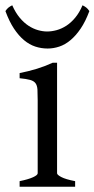

<svg xmlns="http://www.w3.org/2000/svg" viewBox="-40 -706 357 726"><path d="M34.2 0V-21Q67.4 -27.8 85 -35.9Q102.5 -43.9 102.5 -50.8V-327.1Q102.5 -352.1 101.6 -367.4Q100.6 -382.8 94.2 -391.4Q87.9 -399.9 74 -403.8Q60.1 -407.7 34.2 -410.2V-429.7Q49.3 -432.6 66.2 -436.8Q83 -440.9 99.6 -446Q116.2 -451.2 131.3 -457Q146.5 -462.9 159.2 -468.8H175.8V-50.8Q175.8 -44.9 192.1 -36.4Q208.5 -27.8 244.1 -21V0ZM297.9 -664.1Q283.2 -624.5 264.9 -597.7Q246.6 -570.8 226.3 -554Q206.1 -537.1 184.1 -529.8Q162.1 -522.5 140.1 -522.5Q116.2 -522.5 93.8 -529.8Q71.3 -537.1 51 -554Q30.8 -570.8 12.9 -597.7Q-4.9 -624.5 -19.5 -664.1Q-13.7 -672.9 -7.8 -677.5Q-2 -682.1 6.3 -686Q18.6 -658.2 34.4 -639.2Q50.3 -620.1 67.9 -608.6Q85.4 -597.2 103.8 -592Q122.1 -586.9 138.2 -586.9Q155.3 -586.9 174.1 -592Q192.9 -597.2 210.7 -608.6Q228.5 -620.1 244.4 -639.2Q260.3 -658.2 272 -686Q280.3 -682.1 286.1 -677.5Q292 -672.9 297.9 -664.1Z"/></svg>

Font: Gentium
Style: Regular
Weight: 400
Designer: J. Victor Gaultney
Version: Version 1.03; 2011; OFL 1.1 release